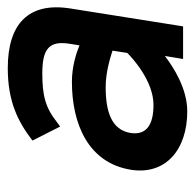

<svg xmlns="http://www.w3.org/2000/svg" viewBox="-24 -478 513 506"><g transform="rotate(-90 233.0 -225.5)"><path d="M38 -137C24 -46 91 11 192 11C252 11 308 -25 338 -48L330 0H416L463 -296C481 -407 423 -462 306 -462C219 -462 166 -436 115 -397L152 -324L163 -332C202 -363 234 -371 292 -371C357 -371 379 -353 370 -298L366 -273C347 -281 311 -293 270 -293C159 -293 56 -250 38 -137ZM135 -138C143 -189 192 -204 256 -204C297 -204 336 -191 352 -186L346 -147C334 -135 273 -78 209 -78C156 -78 129 -97 135 -138Z"/></g></svg>

Font: Charger Sport
Style: BdNrwObl
Weight: 700
Designer: Jasper
Foundry: Cannot Into Space Fonts
Version: Version 1.1